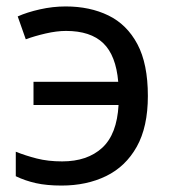

<svg xmlns="http://www.w3.org/2000/svg" viewBox="-20 -566 534 596"><path d="M171 10Q125 10 91.5 2.5Q58 -5 29 -19V-95Q59 -83 94 -74Q129 -65 173 -65Q251 -65 297 -107Q343 -149 348 -240H84V-312H347Q340 -394 300.5 -432Q261 -470 185 -470Q156 -470 121.5 -462Q87 -454 60 -444L35 -515Q64 -528 104 -537Q144 -546 184 -546Q259 -546 316.5 -518Q374 -490 406.5 -429Q439 -368 439 -268Q439 -172 404.5 -110.5Q370 -49 309.5 -19.5Q249 10 171 10Z"/></svg>

Font: Apis
Style: Regular
Weight: 400
Designer: Monotype Design Team
Foundry: Monotype Imaging Inc.
Version: Version 2.000; build 0001